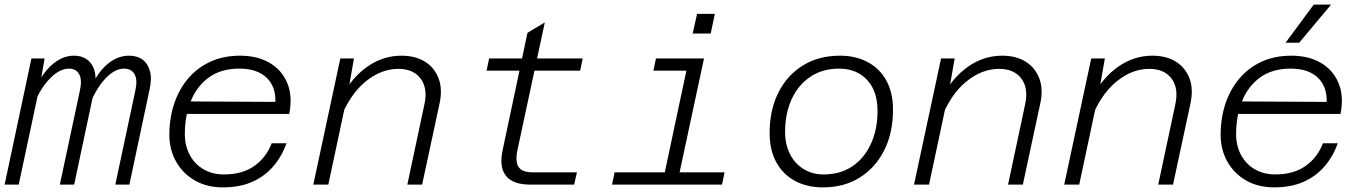

<svg xmlns="http://www.w3.org/2000/svg" viewBox="-23 -799 5893 831"><path d="M476 0 563 -408Q573 -453 559.5 -477.5Q546 -502 514 -502Q468 -502 422 -446.5Q376 -391 342 -281L353 -372Q381 -462 429.5 -510Q478 -558 535 -558Q571 -558 594 -541Q617 -524 626 -491Q635 -458 624 -410L537 0ZM-3 0 113 -546H170L151 -436L58 0ZM236 0 323 -408Q333 -454 319.5 -478Q306 -502 275 -502Q229 -502 181 -446Q133 -390 100 -281L115 -373Q134 -433 162.5 -474Q191 -515 225.5 -536.5Q260 -558 297 -558Q349 -558 374.5 -519Q400 -480 385 -410L298 0Z M942 12Q873 12 821 -17.5Q769 -47 739.5 -99Q710 -151 710 -215Q710 -288 731 -350.5Q752 -413 791.5 -459.5Q831 -506 887.5 -532Q944 -558 1016 -558Q1090 -558 1143 -527.5Q1196 -497 1220 -440.5Q1244 -384 1229 -306H773L784 -360L1169 -358Q1171 -425 1130 -463.5Q1089 -502 1013 -502Q933 -502 880.5 -463.5Q828 -425 802.5 -360.5Q777 -296 777 -219Q777 -168 798.5 -128Q820 -88 858.5 -66Q897 -44 946 -44Q1026 -44 1077.5 -80.5Q1129 -117 1153 -179H1217Q1196 -120 1158 -77Q1120 -34 1066.5 -11Q1013 12 942 12Z M1740 0 1814 -348Q1829 -417 1797.5 -459Q1766 -501 1701 -501Q1626 -501 1558 -445Q1490 -389 1447 -278L1454 -377Q1499 -463 1567 -510.5Q1635 -558 1714 -558Q1775 -558 1816.5 -532Q1858 -506 1875.5 -459Q1893 -412 1879 -349L1804 0ZM1333 0 1450 -546H1509L1484 -404L1398 0Z M2270 0Q2222 0 2192 -17Q2162 -34 2152 -67Q2142 -100 2152 -147L2260 -657L2335 -702L2216 -147Q2211 -123 2213 -101Q2215 -79 2231 -66Q2247 -53 2285 -53H2474L2462 0ZM2083 -493 2094 -546H2499L2488 -493Z M2843 0 2959 -546H3024L2907 0ZM2626 0 2637 -53H3113L3102 0ZM2805 -493 2816 -546H2992L2980 -493ZM2975 -654 2994 -739H3071L3053 -654Z M3539 12Q3469 12 3417 -16.5Q3365 -45 3336.5 -97.5Q3308 -150 3308 -223Q3308 -323 3346 -398.5Q3384 -474 3452.5 -516Q3521 -558 3612 -558Q3682 -558 3734 -529.5Q3786 -501 3814 -449Q3842 -397 3842 -324Q3842 -224 3804 -148.5Q3766 -73 3698 -30.5Q3630 12 3539 12ZM3542 -44Q3613 -44 3665 -78.5Q3717 -113 3746 -175.5Q3775 -238 3775 -319Q3775 -405 3729.5 -453.5Q3684 -502 3609 -502Q3538 -502 3485.5 -467.5Q3433 -433 3404 -371Q3375 -309 3375 -227Q3375 -175 3395.5 -133.5Q3416 -92 3454 -68Q3492 -44 3542 -44Z M4340 0 4414 -348Q4429 -417 4397.5 -459Q4366 -501 4301 -501Q4226 -501 4158 -445Q4090 -389 4047 -278L4054 -377Q4099 -463 4167 -510.5Q4235 -558 4314 -558Q4375 -558 4416.5 -532Q4458 -506 4475.5 -459Q4493 -412 4479 -349L4404 0ZM3933 0 4050 -546H4109L4084 -404L3998 0Z M4990 0 5064 -348Q5079 -417 5047.5 -459Q5016 -501 4951 -501Q4876 -501 4808 -445Q4740 -389 4697 -278L4704 -377Q4749 -463 4817 -510.5Q4885 -558 4964 -558Q5025 -558 5066.5 -532Q5108 -506 5125.5 -459Q5143 -412 5129 -349L5054 0ZM4583 0 4700 -546H4759L4734 -404L4648 0Z M5492 12Q5423 12 5371 -17.5Q5319 -47 5289.5 -99Q5260 -151 5260 -215Q5260 -288 5281 -350.5Q5302 -413 5341.5 -459.5Q5381 -506 5437.5 -532Q5494 -558 5566 -558Q5640 -558 5693 -527.5Q5746 -497 5770 -440.5Q5794 -384 5779 -306H5323L5334 -360L5719 -358Q5721 -425 5680 -463.5Q5639 -502 5563 -502Q5483 -502 5430.5 -463.5Q5378 -425 5352.5 -360.5Q5327 -296 5327 -219Q5327 -168 5348.5 -128Q5370 -88 5408.5 -66Q5447 -44 5496 -44Q5576 -44 5627.5 -80.5Q5679 -117 5703 -179H5767Q5746 -120 5708 -77Q5670 -34 5616.5 -11Q5563 12 5492 12ZM5541 -614 5663 -779H5738L5600 -614Z"/></svg>

Font: Azeret Mono ExtraLight
Style: Italic
Weight: 250
Italic angle: -12°
Designer: Martin Vácha
Foundry: Displaay
Version: Version 1.002